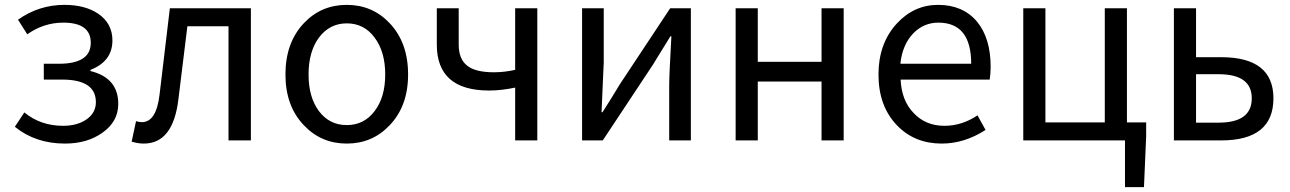

<svg xmlns="http://www.w3.org/2000/svg" viewBox="-20 -577 5300 789"><path d="M41 -56 80 -115Q147 -60 239 -60Q297 -60 335 -86Q374 -113 374 -157Q374 -250 235 -250H160V-315H222Q353 -315 353 -401Q353 -484 240 -484Q160 -484 92 -436L54 -496Q140 -557 245 -557Q329 -557 383 -521Q442 -481 442 -411Q442 -325 352 -290V-285Q466 -257 466 -150Q466 -77 400 -31Q338 13 247 13Q126 13 41 -56Z M521 5 539 -79Q553 -75 563 -75Q623 -75 636 -191L678 -543H1011V0H919V-469H750Q719 -212 713 -168Q691 13 571 13Q547 13 521 5Z M1229 -62Q1153 -141 1153 -271Q1153 -402 1229 -482Q1300 -557 1405 -557Q1510 -557 1581 -482Q1657 -402 1657 -271Q1657 -141 1581 -62Q1510 13 1405 13Q1300 13 1229 -62ZM1519 -120Q1563 -177 1563 -271Q1563 -365 1519 -423Q1476 -481 1405 -481Q1335 -481 1291 -423Q1248 -365 1248 -271Q1248 -177 1291 -120Q1334 -63 1405 -63Q1476 -63 1519 -120Z M2097 -217Q2040 -205 1990 -205Q1775 -205 1775 -394V-543H1865V-394Q1865 -334 1900 -307Q1934 -280 2009 -280Q2053 -280 2097 -290V-543H2188V0H2097Z M2372 -543H2461V-316Q2461 -326 2452 -116H2456Q2492 -172 2528 -232L2734 -543H2819V0H2730V-227Q2730 -268 2739 -428H2735L2663 -311L2457 0H2372Z M3003 -543H3094V-323H3356V-543H3447V0H3356V-242H3094V0H3003Z M3666 -62Q3590 -141 3590 -271Q3590 -398 3665 -480Q3736 -557 3835 -557Q3937 -557 3995 -488Q4051 -420 4051 -302Q4051 -276 4047 -250H3681Q3685 -163 3735 -112Q3784 -60 3861 -60Q3933 -60 3997 -103L4030 -43Q3943 13 3850 13Q3738 13 3666 -62ZM3971 -315Q3971 -484 3836 -484Q3776 -484 3733 -440Q3688 -393 3680 -315Z M4690 -74V-17L4681 192H4603V0H4185V-543H4276V-74H4520V-543H4611V-74Z M4804 -543H4895V-342H4998Q5213 -342 5213 -173Q5213 0 4998 0H4804ZM4988 -73Q5124 -73 5124 -173Q5124 -272 4988 -272H4895V-73Z"/></svg>

Font: 思源黑体R
Style: Regular
Weight: 400
Designer: Ryoko NISHIZUKA  (kana & ideographs); Paul D. Hunt (Latin, Greek & Cyrillic); Wenlong ZHANG  (bopomofo); Sandoll Communi
Foundry: Adobe Systems Incorporated
Version: Version 1.00 June 24, 2014, initial release